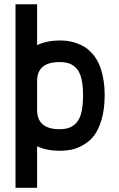

<svg xmlns="http://www.w3.org/2000/svg" viewBox="-20 -704 565 912"><path d="M156.2 -182.6Q156.2 -90.3 262.7 -90.3Q289.6 -90.3 308.6 -97.2Q327.6 -104 343.3 -121.1Q358.9 -138.2 366.7 -170.4Q374.5 -202.6 374.5 -250.5Q374.5 -297.9 366.7 -330.1Q358.9 -362.3 343.3 -379.2Q327.6 -396 308.6 -402.6Q289.6 -409.2 262.7 -409.2Q156.2 -409.2 156.2 -318.8ZM477.1 -250.5Q477.1 -185.5 462.6 -136.5Q448.2 -87.4 426.8 -59.8Q405.3 -32.2 375 -15.1Q344.7 2 318.4 7.1Q292 12.2 262.7 12.2Q201.7 12.2 156.2 -9.3V188H53.7V-683.6H156.2V-489.7Q203.1 -511.7 262.7 -511.7Q282.7 -511.7 301.8 -509.3Q320.8 -506.8 342.8 -499.3Q364.7 -491.7 383.3 -480Q401.9 -468.3 419.7 -448Q437.5 -427.7 449.7 -401.1Q461.9 -374.5 469.5 -335.9Q477.1 -297.4 477.1 -250.5Z"/></svg>

Font: Anka/Coder Condensed
Style: Bold
Weight: 700
Width: 4
Monospace: yes
Version: Version 001.100